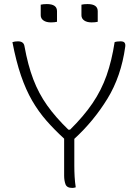

<svg xmlns="http://www.w3.org/2000/svg" viewBox="-20 -913 690 943"><path d="M352 7Q343 10 335 10Q308 10 301.5 -8.5Q295 -27 295 -50V-232Q247 -276 208 -320.5Q169 -365 138 -418.5Q107 -472 83 -542Q59 -612 41 -706Q53 -710 68 -710Q96 -710 100 -687Q117 -593 143.5 -523.5Q170 -454 211.5 -395.5Q253 -337 316 -276H324Q391 -342 434.5 -406Q478 -470 503.5 -542.5Q529 -615 543 -706Q548 -708 555.5 -709Q563 -710 572 -710Q587 -710 592 -703Q597 -696 595 -683Q575 -538 507.5 -428Q440 -318 345 -231V-100Q345 -72 346.5 -45.5Q348 -19 352 7ZM180 -890Q192 -893 210 -893Q260 -893 260 -858V-806Q248 -803 230 -803Q207 -803 193.5 -812.5Q180 -822 180 -838ZM380 -890Q392 -893 410 -893Q460 -893 460 -858V-806Q448 -803 430 -803Q407 -803 393.5 -812.5Q380 -822 380 -838Z"/></svg>

Font: Recursive Sn Csl St Lt
Style: Regular
Weight: 300
Version: Version 1.079;hotconv 1.0.112;makeotfexe 2.5.65598; ttfautoh